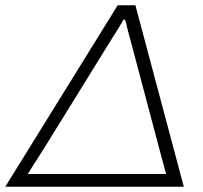

<svg xmlns="http://www.w3.org/2000/svg" viewBox="-60 -706 767 726"><path d="M-40 0 385 -686H452L635 0ZM45 -48H568Q563 -69 555 -97Q547 -125 543 -141L431 -563Q428 -572 425 -584.5Q422 -597 419 -609.5Q416 -622 413 -632H407Q401 -621 392.5 -607Q384 -593 376.5 -581Q369 -569 365 -563L104 -141Q94 -125 82.5 -107.5Q71 -90 61.5 -74.5Q52 -59 45 -48Z"/></svg>

Font: Archivo SemiExpanded Thin
Style: Italic
Weight: 250
Width: 6
Italic angle: -10°
Designer: Hector Gatti
Foundry: Omnibus-Type
Version: Version 2.001